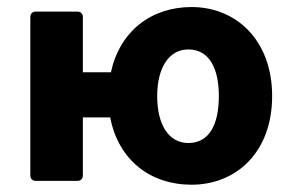

<svg xmlns="http://www.w3.org/2000/svg" viewBox="-20 -504 814 535"><path d="M513.7 -484.4C400.4 -484.4 313.5 -416 289.1 -302.7H210.9V-456.1C210.9 -465.8 205.1 -471.7 195.3 -471.7H80.1C70.3 -471.7 64.5 -465.8 64.5 -456.1V-15.6C64.5 -5.9 70.3 0 80.1 0H195.3C205.1 0 210.9 -5.9 210.9 -15.6V-176.8H287.1C309.6 -58.6 398.4 10.7 513.7 10.7C637.7 10.7 738.3 -79.1 738.3 -236.3C738.3 -392.6 637.7 -484.4 513.7 -484.4ZM504.9 -105.5C450.2 -105.5 418 -156.2 418 -236.3C418 -314.5 450.2 -366.2 504.9 -366.2C562.5 -366.2 589.8 -314.5 589.8 -236.3C589.8 -156.2 562.5 -105.5 504.9 -105.5Z"/></svg>

Font: Ed Sans Neue
Style: Bold
Weight: 700
Designer: Stephen Hutchings
Version: Version 1.004;PS 001.004;hotconv 1.0.88;makeotf.lib2.5.64775